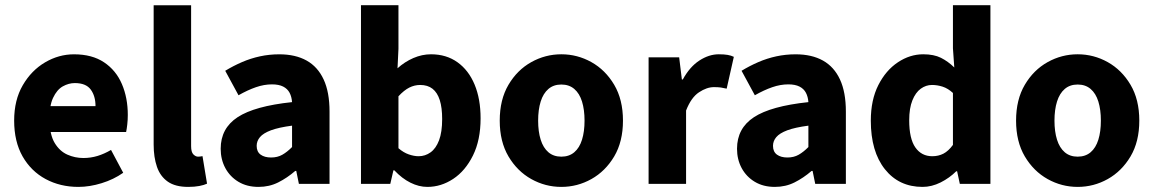

<svg xmlns="http://www.w3.org/2000/svg" viewBox="-20 -721 4524 753"><path d="M287.4 12Q216.1 12 158.9 -18.8Q101.8 -49.6 68.6 -107.6Q35.5 -165.7 35.5 -248.2Q35.5 -328.8 69.4 -386.9Q103.2 -444.9 156.9 -476.5Q210.6 -508 270.2 -508Q341.2 -508 388.1 -476.6Q435.1 -445.2 458.1 -391.3Q481.2 -337.4 481.2 -270Q481.2 -250.6 479.1 -232.6Q477.1 -214.5 474.6 -203.3H149.5L148.4 -304.7H354.6Q354.6 -344.3 335.9 -369.7Q317.2 -395.2 273.4 -395.2Q249.3 -395.2 226.1 -382.2Q203 -369.1 188 -337Q173 -305 174.2 -248.2Q175.3 -191.9 194.7 -159.9Q214.2 -127.9 244.1 -114.6Q274 -101.3 307 -101.3Q335.6 -101.3 362.4 -109.4Q389.2 -117.6 415.4 -133L463.2 -43.4Q425.8 -17.1 378.7 -2.6Q331.6 12 287.4 12Z M718.1 12Q667.6 12 638.1 -8.6Q608.5 -29.3 595.6 -66.7Q582.6 -104.2 582.6 -154V-700.4H729.5V-148Q729.5 -124.3 738.4 -115.5Q747.2 -106.6 756.6 -106.6Q761.2 -106.6 764.7 -107.1Q768.2 -107.6 774.2 -108.6L792 -0.7Q780.3 4.9 761.7 8.4Q743.2 12 718.1 12Z M993.8 12Q948.5 12 915.2 -8Q882 -27.9 863.7 -61.8Q845.5 -95.7 845.5 -137.6Q845.5 -217.8 911.9 -261.4Q978.4 -305 1125.4 -320.5Q1123.9 -341.6 1115.7 -357.2Q1107.4 -372.9 1090.5 -381.5Q1073.5 -390.1 1046.6 -390.1Q1015.7 -390.1 983.7 -379Q951.7 -368 915.4 -347.4L863.3 -443.4Q894.8 -462.6 929 -477.4Q963.2 -492.2 999.8 -500.1Q1036.4 -508 1075.4 -508Q1138.6 -508 1182.5 -483.5Q1226.3 -459 1249.3 -409.3Q1272.4 -359.6 1272.4 -283.3V0H1152.2L1141.9 -50.6H1137.9Q1106.2 -23.2 1071.1 -5.6Q1036.1 12 993.8 12ZM1043.2 -103.3Q1068.2 -103.3 1087.2 -114.1Q1106.3 -124.9 1125.4 -144.3V-228.2Q1073 -221.3 1042.7 -210Q1012.4 -198.6 999.5 -183.2Q986.6 -167.8 986.6 -149Q986.6 -125.8 1002.2 -114.5Q1017.7 -103.3 1043.2 -103.3Z M1656.1 12Q1622.9 12 1589.8 -4.5Q1556.6 -21 1526.6 -52.9H1522.9L1510.7 0H1395.7V-700.6H1542.7V-529.4L1539 -453.2Q1567.2 -478.6 1601.2 -493.4Q1635.2 -508.1 1670.3 -508.1Q1730.4 -508.1 1774.1 -476.9Q1817.8 -445.7 1841.3 -389.4Q1864.8 -333.2 1864.8 -256.7Q1864.8 -171.6 1834.9 -111.2Q1805 -50.8 1757.4 -19.4Q1709.8 12 1656.1 12ZM1621.8 -108.3Q1647.5 -108.3 1668.5 -123.4Q1689.6 -138.4 1701.9 -170.7Q1714.1 -202.9 1714.1 -254.2Q1714.1 -298.8 1704.7 -328.4Q1695.3 -358 1676.3 -372.9Q1657.3 -387.8 1627.9 -387.8Q1605.8 -387.8 1585.2 -377.5Q1564.6 -367.1 1542.7 -343.4V-139.7Q1562.4 -122.6 1583.1 -115.5Q1603.7 -108.3 1621.8 -108.3Z M2181.5 12Q2118.8 12 2063.7 -18.7Q2008.6 -49.5 1974.2 -107.5Q1939.9 -165.6 1939.9 -247.9Q1939.9 -330.4 1974.2 -388.5Q2008.6 -446.7 2063.7 -477.4Q2118.8 -508.1 2181.5 -508.1Q2244.3 -508.1 2299.3 -477.4Q2354.3 -446.7 2388.8 -388.5Q2423.2 -330.4 2423.2 -247.9Q2423.2 -165.6 2388.8 -107.5Q2354.3 -49.5 2299.3 -18.7Q2244.3 12 2181.5 12ZM2181.5 -106.6Q2211.9 -106.6 2232.3 -123.9Q2252.7 -141.2 2262.6 -173.1Q2272.5 -205 2272.5 -247.9Q2272.5 -290.8 2262.6 -322.8Q2252.7 -354.7 2232.3 -372.1Q2211.9 -389.5 2181.5 -389.5Q2151.1 -389.5 2130.8 -372.1Q2110.5 -354.7 2100.5 -322.8Q2090.5 -290.8 2090.5 -247.9Q2090.5 -205 2100.5 -173.1Q2110.5 -141.2 2130.8 -123.9Q2151.1 -106.6 2181.5 -106.6Z M2523.7 0V-496.1H2643.6L2654.2 -409.4H2657.9Q2685.2 -459.2 2723 -483.7Q2760.7 -508.1 2798.8 -508.1Q2819.9 -508.1 2833.8 -505.7Q2847.6 -503.3 2858 -498.1L2829.9 -373.3Q2817.6 -376.3 2807 -377.8Q2796.4 -379.3 2780 -379.3Q2751.9 -379.3 2721.3 -359Q2690.6 -338.7 2670.7 -287.5V0Z M3018.8 12Q2973.5 12 2940.2 -8Q2907 -27.9 2888.7 -61.8Q2870.5 -95.7 2870.5 -137.6Q2870.5 -217.8 2936.9 -261.4Q3003.4 -305 3150.4 -320.5Q3148.9 -341.6 3140.7 -357.2Q3132.4 -372.9 3115.5 -381.5Q3098.5 -390.1 3071.6 -390.1Q3040.7 -390.1 3008.7 -379Q2976.7 -368 2940.4 -347.4L2888.3 -443.4Q2919.8 -462.6 2954 -477.4Q2988.2 -492.2 3024.8 -500.1Q3061.4 -508 3100.4 -508Q3163.6 -508 3207.5 -483.5Q3251.3 -459 3274.3 -409.3Q3297.4 -359.6 3297.4 -283.3V0H3177.2L3166.9 -50.6H3162.9Q3131.2 -23.2 3096.1 -5.6Q3061.1 12 3018.8 12ZM3068.2 -103.3Q3093.2 -103.3 3112.2 -114.1Q3131.3 -124.9 3150.4 -144.3V-228.2Q3098 -221.3 3067.7 -210Q3037.4 -198.6 3024.5 -183.2Q3011.6 -167.8 3011.6 -149Q3011.6 -125.8 3027.2 -114.5Q3042.7 -103.3 3068.2 -103.3Z M3598.1 12Q3505.6 12 3450.4 -57.4Q3395.2 -126.9 3395.2 -247.9Q3395.2 -329 3424.7 -387.2Q3454.2 -445.3 3501.4 -476.7Q3548.7 -508.1 3600.9 -508.1Q3642.5 -508.1 3670.2 -494.3Q3697.9 -480.4 3722.6 -456.4L3717.3 -531.5V-700.6H3864.3V0H3744.3L3733.7 -49.2H3730.1Q3704.2 -23.3 3669.2 -5.6Q3634.1 12 3598.1 12ZM3636.4 -108.3Q3660.2 -108.3 3679.9 -118.3Q3699.5 -128.4 3717.3 -152.7V-356.4Q3697.9 -374.3 3676.9 -381.1Q3655.9 -387.8 3635.2 -387.8Q3611.4 -387.8 3591.1 -373.1Q3570.7 -358.3 3558.3 -327.5Q3545.8 -296.7 3545.8 -249.5Q3545.8 -176.9 3570 -142.6Q3594.1 -108.3 3636.4 -108.3Z M4206.5 12Q4143.8 12 4088.7 -18.7Q4033.6 -49.5 3999.2 -107.5Q3964.9 -165.6 3964.9 -247.9Q3964.9 -330.4 3999.2 -388.5Q4033.6 -446.7 4088.7 -477.4Q4143.8 -508.1 4206.5 -508.1Q4269.3 -508.1 4324.3 -477.4Q4379.3 -446.7 4413.8 -388.5Q4448.2 -330.4 4448.2 -247.9Q4448.2 -165.6 4413.8 -107.5Q4379.3 -49.5 4324.3 -18.7Q4269.3 12 4206.5 12ZM4206.5 -106.6Q4236.9 -106.6 4257.3 -123.9Q4277.7 -141.2 4287.6 -173.1Q4297.5 -205 4297.5 -247.9Q4297.5 -290.8 4287.6 -322.8Q4277.7 -354.7 4257.3 -372.1Q4236.9 -389.5 4206.5 -389.5Q4176.1 -389.5 4155.8 -372.1Q4135.5 -354.7 4125.5 -322.8Q4115.5 -290.8 4115.5 -247.9Q4115.5 -205 4125.5 -173.1Q4135.5 -141.2 4155.8 -123.9Q4176.1 -106.6 4206.5 -106.6Z"/></svg>

Font: Source Sans 3 Variable
Style: Regular
Weight: 200
Designer: Paul D. Hunt
Foundry: Adobe Systems Incorporated
Version: Version 3.026